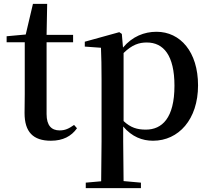

<svg xmlns="http://www.w3.org/2000/svg" viewBox="-20 -706 1079 985"><path d="M241 16C303 16 346 -7 375 -48L360 -65C333 -46 314 -37 286 -37C244 -37 219 -62 219 -121V-489H355V-527H219L222 -686H149L112 -529L14 -520V-489H107V-223C107 -185 106 -161 106 -126C106 -29 150 16 241 16Z M765 16C896 16 996 -93 996 -268C996 -440 905 -543 783 -543C720 -543 659 -519 611 -462L605 -532L592 -541L415 -492V-467L498 -461C500 -412 501 -366 501 -299V19L499 224L420 231V259H703V231L614 223L612 19V-57C657 -4 710 16 765 16ZM614 -434C658 -477 694 -488 733 -488C819 -488 875 -422 875 -266C875 -100 811 -41 728 -41C684 -41 650 -51 614 -85Z"/></svg>

Font: Noto Serif CJK HK SemiBold
Style: Regular
Weight: 600
Designer: Ryoko NISHIZUKA 西塚涼子 (kana & ideographs); Frank Grießhammer (Latin, Greek & Cyrillic); Wenlong ZHANG 张文龙 (bopomofo); San
Foundry: Adobe
Version: Version 2.001;hotconv 1.1.0;makeotfexe 2.6.0